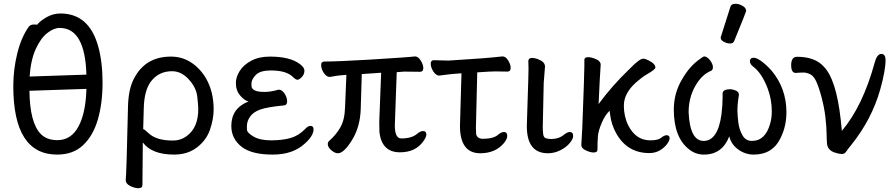

<svg xmlns="http://www.w3.org/2000/svg" viewBox="-20 -790 4718 1011"><path d="M282 -52Q355 -52 393.5 -124.5Q432 -197 435 -322L135 -312Q137 -143 195 -84Q227 -52 282 -52ZM136 -387 435 -397Q428 -643 294 -643Q264 -643 229.5 -616.5Q195 -590 168.5 -532.5Q142 -475 136 -387ZM281 24Q50 24 50 -337Q50 -424 71 -509Q92 -594 132 -650Q141 -661 158 -661Q174 -661 176 -660Q190 -679 224.5 -699Q259 -719 298 -719Q449 -719 497 -546Q520 -464 520 -355Q520 -245 495 -160Q470 -75 417.5 -25.5Q365 24 281 24Z M889 -50Q933 -50 965 -75Q1024 -119 1024 -216Q1024 -237 1018.5 -283Q1013 -329 974 -372Q935 -415 886 -415Q820 -415 779.5 -367Q739 -319 737 -218L734 -110Q740 -110 763 -88Q804 -50 889 -50ZM708 201Q690 201 666 189.5Q642 178 642 158Q646 127 654 -229Q656 -324 688 -381Q748 -492 880 -492Q939 -492 986.5 -461Q1034 -430 1065 -377Q1105 -307 1105 -214Q1105 -164 1086 -108Q1067 -52 1017.5 -14Q968 24 897 24Q779 24 732 -40L730 184Q730 201 708 201Z M1416 24Q1308 24 1255 -15Q1198 -58 1198 -127Q1198 -220 1289 -256Q1269 -259 1245.5 -286Q1222 -313 1222 -352Q1222 -384 1242 -416Q1262 -448 1302.5 -470Q1343 -492 1402 -492Q1508 -492 1560 -452Q1583 -434 1583 -419Q1583 -398 1569 -384Q1555 -370 1547 -370Q1537 -370 1522 -385Q1488 -419 1406 -419Q1350 -419 1327 -395.5Q1304 -372 1304 -350Q1304 -348 1304.5 -335.5Q1305 -323 1320.5 -314.5Q1336 -306 1372 -306Q1408 -306 1447 -318Q1465 -318 1478.5 -297Q1492 -276 1492 -257Q1492 -236 1475 -235Q1385 -226 1349.5 -213Q1314 -200 1297 -176Q1280 -152 1280 -125Q1280 -122 1280.5 -106.5Q1281 -91 1315 -71Q1349 -51 1407 -51Q1466 -51 1509 -63Q1552 -75 1587 -111Q1601 -127 1615 -127Q1631 -127 1631 -109Q1631 -75 1585 -34Q1523 24 1416 24Z M1759 17Q1743 17 1724.5 1Q1706 -15 1706 -31Q1706 -41 1713 -48Q1748 -78 1771.5 -118Q1795 -158 1797 -226L1804 -396Q1753 -392 1740.5 -389Q1728 -386 1716 -385Q1699 -385 1685 -406Q1671 -427 1671 -448Q1671 -466 1688 -466Q1757 -466 1926 -476Q2139 -489 2165 -493Q2182 -493 2195.5 -471Q2209 -449 2209 -432Q2209 -412 2192 -412L2108 -413L2069 -410L2059 -129Q2059 -61 2093 -61Q2149 -61 2177 -86Q2194 -100 2207 -100Q2225 -100 2225 -82Q2225 -68 2209 -46Q2168 12 2086 12Q1991 12 1978 -93Q1977 -109 1977 -149L1987 -407L1885 -400Q1882 -312 1879.5 -217.5Q1877 -123 1834 -53Q1791 17 1759 17Z M2509 17Q2402 17 2402 -127L2410 -404Q2359 -401 2332 -397Q2305 -393 2293 -392Q2276 -392 2262 -413.5Q2248 -435 2248 -454Q2248 -473 2265 -473L2342 -471Q2542 -483 2626 -493Q2643 -493 2656 -471.5Q2669 -450 2669 -433Q2669 -413 2652 -413L2587 -414Q2565 -414 2493 -409L2486 -118L2487 -86Q2490 -62 2519 -59Q2580 -59 2603 -81Q2621 -95 2633 -95Q2651 -95 2651 -74Q2651 -58 2633 -36Q2588 17 2509 17Z M2865 17Q2754 17 2754 -126L2758 -254Q2763 -397 2763 -429L2762 -470Q2764 -485 2781 -485Q2793 -485 2809 -480Q2847 -466 2849 -445L2850 -442L2843 -353L2838 -122Q2838 -104 2840 -85Q2842 -66 2854.5 -62Q2867 -58 2881 -58Q2923 -58 2950 -81Q2968 -95 2980 -95Q2998 -95 2998 -74Q2998 -58 2979.5 -36Q2961 -14 2930 1.5Q2899 17 2865 17Z M3399 16Q3285 16 3227 -84Q3199 -131 3192 -191L3190 -207Q3166 -184 3148.5 -143Q3131 -102 3128.5 -74Q3126 -46 3126 -1Q3126 13 3105 13Q3089 13 3065 2Q3041 -9 3041 -27L3046 -115Q3057 -403 3057 -440V-475Q3057 -489 3078 -489Q3094 -489 3118.5 -478.5Q3143 -468 3143 -449Q3139 -398 3132 -242Q3201 -337 3296 -428Q3347 -481 3367 -481Q3377 -481 3393 -473Q3431 -455 3431 -434Q3431 -424 3382 -396Q3361 -384 3328 -355Q3265 -298 3265 -234Q3265 -177 3288 -130Q3328 -51 3404 -51Q3445 -51 3461.5 -64.5Q3478 -78 3490 -78Q3506 -78 3506 -62Q3506 -50 3492.5 -31.5Q3479 -13 3455 1.5Q3431 16 3399 16Z M3949 24Q3904 24 3867 -3Q3830 -30 3820 -72Q3783 24 3687 24Q3643 24 3609 -3Q3528 -66 3528 -213Q3528 -301 3573 -375Q3611 -441 3665 -479Q3684 -493 3687 -493Q3703 -493 3718.5 -473Q3734 -453 3734 -436Q3734 -422 3724 -417Q3685 -401 3657 -362Q3606 -291 3606 -199Q3613 -48 3685 -48Q3760 -48 3779 -188Q3785 -236 3785 -281V-297Q3785 -320 3825 -320Q3839 -320 3855 -313Q3871 -306 3871 -290Q3863 -246 3863 -208Q3863 -185 3867.5 -147Q3872 -109 3889 -78.5Q3906 -48 3939 -48Q4010 -48 4035 -138Q4044 -168 4044 -203Q4044 -267 4022 -325Q3991 -406 3945 -440Q3929 -452 3929 -468Q3929 -486 3949 -486Q3964 -486 3989.5 -467.5Q4015 -449 4043 -418Q4121 -324 4121 -199Q4121 -126 4091 -65Q4049 24 3949 24ZM3824 -561Q3808 -561 3791.5 -570Q3775 -579 3775 -590Q3775 -598 3777 -600L3826 -754Q3830 -770 3853 -770Q3872 -770 3890.5 -759Q3909 -748 3909 -732Q3909 -728 3846 -574Q3841 -561 3824 -561Z M4413 21Q4400 21 4378 14Q4340 3 4335 -31Q4333 -51 4332.5 -87Q4332 -123 4326.5 -171.5Q4321 -220 4307 -274Q4293 -328 4279 -359Q4265 -390 4246.5 -399Q4228 -408 4211 -408Q4192 -408 4170 -406Q4146 -406 4146 -447Q4146 -491 4177 -491Q4271 -491 4317 -440Q4383 -374 4407 -160L4413 -101Q4523 -231 4586 -461Q4598 -506 4621 -506Q4643 -506 4643 -473Q4643 -420 4615 -319Q4570 -160 4461 -25Q4443 -3 4435 9Q4427 21 4413 21Z"/></svg>

Font: LXGW WenKai Lite Medium
Style: Regular
Weight: 500
Designer: LXGW / Fontworks Inc.
Foundry: LXGW / Fontworks Inc.
Version: Version 1.511; March 25, 2025